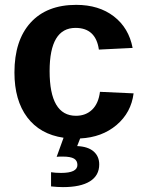

<svg xmlns="http://www.w3.org/2000/svg" viewBox="-20 -558 596 786"><path d="M386.2 115.2Q386.2 160.6 348.1 184.3Q310.1 208 237.8 208Q215.8 208 189 205.1V147Q206.1 149.9 230 149.9Q296.9 149.9 296.9 117.2Q296.9 99.6 283 91.3Q269 83 236.8 83Q216.8 83 211.9 84L240.2 5.9Q143.6 -8.3 91.3 -77.9Q39.1 -147.5 39.1 -261.2Q39.1 -392.6 105.2 -465.3Q171.4 -538.1 292 -538.1Q384.8 -538.1 446 -491Q507.3 -443.8 522.9 -361.8L384.8 -355Q372.1 -443.8 289.1 -443.8Q183.1 -443.8 183.1 -267.1Q183.1 -84 291 -84Q331.1 -84 357.2 -109.1Q383.3 -134.3 389.2 -182.1L526.9 -175.8Q517.1 -97.2 457.3 -46.4Q397.5 4.4 308.1 8.8L295.9 40Q340.3 42 363.3 62Q386.2 82 386.2 115.2Z"/></svg>

Font: Libra Sans Modern
Style: Bold
Weight: 700
Foundry: Stefan Peev, Context Ltd
Version: Version 1.000